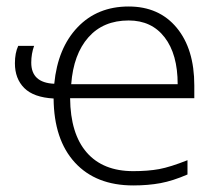

<svg xmlns="http://www.w3.org/2000/svg" viewBox="-20 -561 676 591"><path d="M390.1 9.8Q275.4 9.8 210.7 -60.5Q146 -130.9 145 -257.8Q83.5 -261.2 54.7 -290Q25.9 -318.8 25.9 -366.2Q25.9 -397.9 36.1 -419.9H85Q76.2 -395.5 76.2 -368.2Q76.2 -306.2 147 -303.2Q157.7 -413.1 218.8 -477.1Q279.8 -541 376 -541Q469.7 -541 523.9 -475.6Q578.1 -410.2 578.1 -297.9V-258.8H195.8Q196.8 -149.4 246.8 -91.8Q296.9 -34.2 390.1 -34.2Q435.5 -34.2 470 -40.5Q504.4 -46.9 557.1 -67.9V-23.9Q512.2 -4.4 474.1 2.7Q436 9.8 390.1 9.8ZM376 -498Q297.9 -498 252 -446Q206.1 -394 199.2 -301.8H526.9Q526.9 -394 486.8 -446Q446.8 -498 376 -498Z"/></svg>

Font: JBL Sans
Style: Light
Weight: 300
Version: Version 1.10